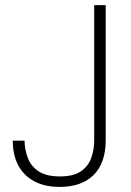

<svg xmlns="http://www.w3.org/2000/svg" viewBox="-20 -720 514 752"><path d="M214 12Q155 12 114 -10Q73 -32 51.5 -72.5Q30 -113 30 -169H76Q77 -132 89.5 -100Q102 -68 132 -48.5Q162 -29 215 -29Q267 -29 296 -48.5Q325 -68 337 -100.5Q349 -133 349 -171V-700H394V-171Q394 -82 347 -35Q300 12 214 12Z"/></svg>

Font: DM Sans 10pt ExtraLight
Style: Regular
Weight: 250
Version: Version 4.004;gftools[0.9.30]